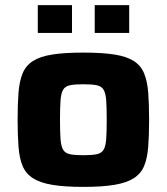

<svg xmlns="http://www.w3.org/2000/svg" viewBox="-20 -724 653 752"><path d="M306 8Q233 8 185 0Q137 -8 109 -26Q81 -44 68.5 -74Q56 -104 52.5 -149Q49 -194 49 -255Q49 -317 52.5 -361.5Q56 -406 68.5 -436.5Q81 -467 109 -485Q137 -503 185 -510.5Q233 -518 306 -518Q380 -518 428 -510.5Q476 -503 504 -485Q532 -467 544.5 -436.5Q557 -406 560.5 -361.5Q564 -317 564 -255Q564 -194 560.5 -149Q557 -104 544.5 -74Q532 -44 504 -26Q476 -8 428 0Q380 8 306 8ZM306 -116Q340 -116 359 -120Q378 -124 386 -138Q394 -152 396 -180Q398 -208 398 -255Q398 -303 396 -330.5Q394 -358 386 -372Q378 -386 359.5 -390Q341 -394 306 -394Q272 -394 253.5 -390Q235 -386 227 -372Q219 -358 217 -330.5Q215 -303 215 -255Q215 -208 217 -180Q219 -152 227 -138Q235 -124 254 -120Q273 -116 306 -116ZM128 -595V-704H262V-595ZM351 -595V-704H486V-595Z"/></svg>

Font: Saira SemiExpanded
Style: Bold
Weight: 700
Width: 6
Designer: Hector Gatti with collaboration of the Omnibus-Type team
Foundry: Omnibus-Type
Version: Version 1.101